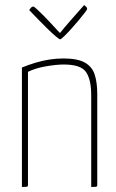

<svg xmlns="http://www.w3.org/2000/svg" viewBox="-20 -742 462 762"><path d="M67 0V-474Q94 -485 120.5 -493Q147 -501 175 -505.5Q203 -510 232 -510Q288 -510 317 -493.5Q346 -477 356 -445.5Q366 -414 366 -368V-10Q366 -5 365 -3Q364 -1 359 -0.5Q354 0 342 0V-364Q342 -426 321.5 -456Q301 -486 233 -486Q205 -486 163.5 -479Q122 -472 91 -457V-10Q91 -5 90 -3Q89 -1 84 -0.5Q79 0 67 0ZM219 -586Q215 -586 201.5 -597.5Q188 -609 170 -626.5Q152 -644 135 -661.5Q118 -679 107 -690.5Q96 -702 96 -702Q96 -702 101 -709Q106 -716 113 -716Q115 -716 126.5 -705.5Q138 -695 153.5 -679.5Q169 -664 183.5 -648Q198 -632 208 -621.5Q218 -611 218 -611Q239 -637 261.5 -662.5Q284 -688 299 -705Q314 -722 314 -722Q319 -718 322.5 -714.5Q326 -711 326 -706Q326 -704 316 -691Q306 -678 291.5 -660.5Q277 -643 261.5 -626Q246 -609 234 -597.5Q222 -586 219 -586Z"/></svg>

Font: Yanone Kaffeesatz ExtraLight ExtraLight
Style: Regular
Weight: 250
Version: Version 2.003